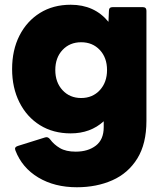

<svg xmlns="http://www.w3.org/2000/svg" viewBox="-20 -561 695 809"><path d="M304 228Q210 228 141.5 187Q73 146 45 73Q39 59 55 54L170 18Q182 14 191 26Q207 48 232.5 63Q258 78 299 78Q351 78 384 52.5Q417 27 417 -25V-50Q361 1 278 1Q204 1 148.5 -33.5Q93 -68 62 -129.5Q31 -191 31 -270Q31 -350 62 -411Q93 -472 148.5 -506.5Q204 -541 278 -541Q378 -541 437 -469L439 -516Q439 -531 455 -531H581Q597 -531 597 -516V-52Q597 45 558.5 107Q520 169 453.5 198.5Q387 228 304 228ZM322 -148Q370 -148 400.5 -181Q431 -214 431 -266Q431 -318 400.5 -350.5Q370 -383 322 -383Q274 -383 243.5 -350.5Q213 -318 213 -266Q213 -214 243.5 -181Q274 -148 322 -148Z"/></svg>

Font: LINE Seed Sans App ExtraBold
Style: Regular
Weight: 800
Designer: LINE VX Design & Dalton Maag Ltd & Sandoll Inc
Foundry: Dalton Maag Ltd
Version: Version 1.003